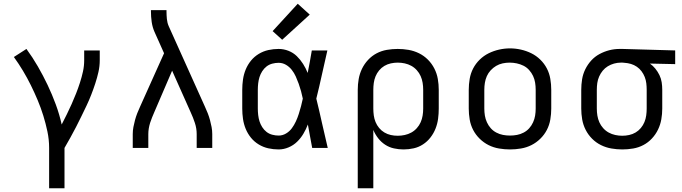

<svg xmlns="http://www.w3.org/2000/svg" viewBox="-20 -789 3640 1024"><path d="M242 215V0Q242 -44 233 -87Q224 -130 211 -172Q198 -214 181 -254.5Q164 -295 144.5 -334.5Q125 -374 102.5 -411.5Q80 -449 54 -485L121 -528Q154 -483 182 -434.5Q210 -386 234 -335.5Q258 -285 277.5 -232Q297 -179 309 -125Q323 -152 336.5 -179.5Q350 -207 362.5 -235Q375 -263 386 -291Q397 -319 406.5 -348.5Q416 -378 422.5 -407.5Q429 -437 429 -468V-520H512V-468Q512 -436 505 -405Q498 -374 488 -343.5Q478 -313 466.5 -283.5Q455 -254 441.5 -225.5Q428 -197 414 -168.5Q400 -140 385.5 -111.5Q371 -83 355.5 -55.5Q340 -28 324 0V215Z M688 0V-74Q688 -93 691.5 -111.5Q695 -130 700 -148.5Q705 -167 712 -185Q719 -203 727 -220L855 -505L804 -619Q793 -644 789 -672Q785 -700 785 -728V-735H868V-728Q868 -708 870 -687.5Q872 -667 880 -649L1073 -220Q1081 -203 1088 -185Q1095 -167 1100 -148.5Q1105 -130 1108.5 -111.5Q1112 -93 1112 -74V0H1029V-74Q1029 -104 1019.5 -133Q1010 -162 997 -190L898 -412L803 -191Q797 -177 791 -162.5Q785 -148 780.5 -133.5Q776 -119 773.5 -104Q771 -89 771 -74V0Z M1466 8Q1438 8 1411 2Q1384 -4 1360 -18.5Q1336 -33 1318.5 -54.5Q1301 -76 1290.5 -101.5Q1280 -127 1276 -154.5Q1272 -182 1272 -210V-310Q1272 -338 1276 -365.5Q1280 -393 1290.5 -418.5Q1301 -444 1318.5 -465.5Q1336 -487 1360 -501.5Q1384 -516 1411 -522Q1438 -528 1466 -528Q1493 -528 1518.5 -518Q1544 -508 1563 -489.5Q1582 -471 1596.5 -448Q1611 -425 1621 -400Q1627 -430 1632.5 -460Q1638 -490 1643 -520H1726Q1711 -456 1697 -391.5Q1683 -327 1667 -263Q1683 -198 1697.5 -132Q1712 -66 1728 0H1645Q1639 -31 1633.5 -62Q1628 -93 1622 -125Q1612 -99 1598 -75.5Q1584 -52 1564.5 -33Q1545 -14 1519 -3Q1493 8 1466 8ZM1466 -66Q1487 -66 1505.5 -77Q1524 -88 1536.5 -105Q1549 -122 1558 -141.5Q1567 -161 1573.5 -181.5Q1580 -202 1585.5 -222.5Q1591 -243 1595 -263Q1591 -283 1585.5 -303Q1580 -323 1573 -342.5Q1566 -362 1557.5 -381Q1549 -400 1536 -416.5Q1523 -433 1505 -443.5Q1487 -454 1466 -454Q1449 -454 1432 -449.5Q1415 -445 1401.5 -434.5Q1388 -424 1378.5 -409Q1369 -394 1364 -378Q1359 -362 1357 -344.5Q1355 -327 1355 -310V-210Q1355 -193 1357 -175.5Q1359 -158 1364 -142Q1369 -126 1378.5 -111Q1388 -96 1401.5 -85.5Q1415 -75 1432 -70.5Q1449 -66 1466 -66ZM1485 -577 1434 -623 1568 -769 1632 -711Z M1888 215V-310Q1888 -339 1893 -367.5Q1898 -396 1910.5 -422Q1923 -448 1943 -469.5Q1963 -491 1988.5 -504.5Q2014 -518 2043 -523Q2072 -528 2101 -528Q2130 -528 2159 -523Q2188 -518 2214.5 -505Q2241 -492 2262 -471Q2283 -450 2296.5 -423.5Q2310 -397 2315 -368Q2320 -339 2320 -310V-210Q2320 -183 2316.5 -156Q2313 -129 2303 -103.5Q2293 -78 2276 -56Q2259 -34 2236 -19Q2213 -4 2186.5 2Q2160 8 2132 8Q2107 8 2081.5 2.5Q2056 -3 2034.5 -17Q2013 -31 1997 -51.5Q1981 -72 1971 -96V215ZM2101 -65Q2120 -65 2138.5 -69Q2157 -73 2173.5 -82Q2190 -91 2203 -105.5Q2216 -120 2223.5 -137Q2231 -154 2234 -172.5Q2237 -191 2237 -210V-310Q2237 -329 2234 -347.5Q2231 -366 2223.5 -383Q2216 -400 2203 -414.5Q2190 -429 2173.5 -438Q2157 -447 2138.5 -451Q2120 -455 2101 -455Q2083 -455 2064.5 -451Q2046 -447 2030 -437.5Q2014 -428 2002 -413.5Q1990 -399 1983 -382Q1976 -365 1973.5 -346.5Q1971 -328 1971 -310V-210Q1971 -192 1973.5 -173.5Q1976 -155 1983 -138Q1990 -121 2002 -106.5Q2014 -92 2030 -82.5Q2046 -73 2064 -69Q2082 -65 2101 -65Z M2700 8Q2671 8 2641.5 3Q2612 -2 2586 -15Q2560 -28 2538.5 -49Q2517 -70 2503.5 -96Q2490 -122 2485 -151.5Q2480 -181 2480 -210V-310Q2480 -339 2485 -368.5Q2490 -398 2503.5 -424Q2517 -450 2538.5 -471Q2560 -492 2586.5 -505Q2613 -518 2642 -524.5Q2671 -531 2700 -531Q2729 -531 2758 -524.5Q2787 -518 2813.5 -505Q2840 -492 2861.5 -471Q2883 -450 2896.5 -424Q2910 -398 2915 -368.5Q2920 -339 2920 -310V-210Q2920 -181 2915 -151.5Q2910 -122 2896.5 -96Q2883 -70 2861.5 -49Q2840 -28 2814 -15Q2788 -2 2758.5 3Q2729 8 2700 8ZM2700 -66Q2719 -66 2737.5 -69.5Q2756 -73 2773 -82Q2790 -91 2802.5 -105Q2815 -119 2823 -136.5Q2831 -154 2834 -172.5Q2837 -191 2837 -210V-310Q2837 -329 2834 -348Q2831 -367 2823 -384Q2815 -401 2802 -415.5Q2789 -430 2772 -438.5Q2755 -447 2736 -451Q2717 -455 2698 -455Q2679 -455 2660.5 -451Q2642 -447 2626 -437.5Q2610 -428 2597 -414Q2584 -400 2576.5 -383Q2569 -366 2566 -347.5Q2563 -329 2563 -310V-210Q2563 -191 2566 -172.5Q2569 -154 2577 -136.5Q2585 -119 2597.5 -105Q2610 -91 2627 -82Q2644 -73 2662.5 -69.5Q2681 -66 2700 -66Z M3299 8Q3270 8 3241 3Q3212 -2 3185.5 -15Q3159 -28 3138 -49Q3117 -70 3103.5 -96.5Q3090 -123 3085 -152Q3080 -181 3080 -210V-310Q3080 -338 3084.5 -366Q3089 -394 3101.5 -419.5Q3114 -445 3133 -466Q3152 -487 3177 -500.5Q3202 -514 3229 -521Q3256 -528 3285 -528Q3288 -528 3292 -528Q3296 -528 3300 -528L3581 -520V-447L3446 -450Q3462 -439 3475 -423Q3488 -407 3497 -388.5Q3506 -370 3509 -350Q3512 -330 3512 -310V-210Q3512 -181 3507 -152.5Q3502 -124 3489.5 -98Q3477 -72 3457 -50.5Q3437 -29 3411.5 -15.5Q3386 -2 3357 3Q3328 8 3299 8ZM3299 -65Q3317 -65 3335.5 -69Q3354 -73 3370 -82.5Q3386 -92 3398 -106.5Q3410 -121 3417 -138Q3424 -155 3426.5 -173.5Q3429 -192 3429 -210V-310Q3429 -327 3427 -344.5Q3425 -362 3418.5 -378.5Q3412 -395 3401.5 -409Q3391 -423 3376.5 -433Q3362 -443 3345 -448Q3328 -453 3311 -454L3300 -455Q3298 -455 3295.5 -455Q3293 -455 3291 -455Q3273 -455 3255 -450Q3237 -445 3221.5 -435.5Q3206 -426 3194.5 -412Q3183 -398 3175.5 -381Q3168 -364 3165.5 -346Q3163 -328 3163 -310V-210Q3163 -191 3166 -172.5Q3169 -154 3176.5 -137Q3184 -120 3197 -105.5Q3210 -91 3226.5 -82Q3243 -73 3261.5 -69Q3280 -65 3299 -65Z"/></svg>

Font: Zed Mono Extended
Style: Regular
Weight: 400
Width: 7
Monospace: yes
Designer: Belleve Invis
Foundry: Belleve Invis
Version: Version 1.0.0; ttfautohint (v1.8.4)